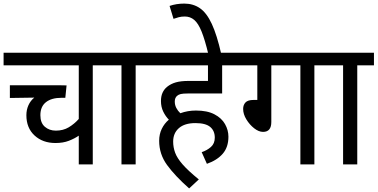

<svg xmlns="http://www.w3.org/2000/svg" viewBox="-20 -916 2104 1070"><path d="M591 -552H497V0H419V-160Q396 -144 364 -131.5Q332 -119 289 -119Q218 -119 172.5 -161Q127 -203 127 -274Q127 -304 138.5 -329.5Q150 -355 171 -372L35 -370V-441H299Q315 -441 330.5 -440.5Q346 -440 351 -440L344 -371H323Q267 -371 236 -346.5Q205 -322 205 -274Q205 -231 230 -209.5Q255 -188 291 -188Q332 -188 363 -206.5Q394 -225 419 -253V-552H0V-622H591Z M736 -552V0H657V-552H577V-622H829V-552Z M1104 -68Q1134 -78 1155.5 -97Q1177 -116 1177 -149Q1177 -187 1151.5 -208.5Q1126 -230 1069 -230Q1009 -230 977 -202Q945 -174 945 -127Q945 -95 956 -65Q967 -35 997.5 0Q1028 35 1088 84L1034 134Q955 64 911 3.5Q867 -57 867 -131Q867 -168 881.5 -198Q896 -228 921 -249Q903 -267 890 -293.5Q877 -320 877 -353Q877 -380 886 -399.5Q895 -419 911 -432Q932 -449 960 -457Q988 -465 1032 -465H1139V-552H815V-622H1312V-552H1218V-395H1027Q1000 -395 987.5 -392Q975 -389 967 -382Q954 -371 954 -350Q954 -331 962.5 -314.5Q971 -298 985 -285Q1026 -300 1072 -300Q1135 -300 1175 -279Q1215 -258 1234 -224.5Q1253 -191 1253 -154Q1253 -96 1221.5 -59.5Q1190 -23 1133 -3Z M1141 -615Q1122 -694 1103.5 -740Q1085 -786 1062.5 -805Q1040 -824 1010 -824Q991 -824 976 -820Q961 -816 947 -811L925 -883Q963 -896 1007 -896Q1057 -896 1094.5 -870Q1132 -844 1160.5 -782.5Q1189 -721 1213 -615Z M1492 -552V-236Q1492 -181 1446 -181Q1422 -181 1396.5 -201Q1371 -221 1353 -250.5Q1335 -280 1335 -309Q1335 -331 1348 -345Q1361 -359 1393 -359H1414V-552H1298V-622H1826V-552H1732V0H1654V-552Z M1971 -552V0H1892V-552H1812V-622H2064V-552Z"/></svg>

Font: Noto Sans SemiCondensed
Style: Regular
Weight: 400
Width: 4
Designer: Monotype Design Team
Foundry: Monotype Imaging Inc.
Version: Version 2.013; ttfautohint (v1.8.4.7-5d5b)